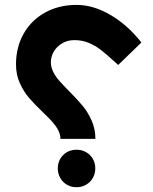

<svg xmlns="http://www.w3.org/2000/svg" viewBox="-20 -580 640 804"><path d="M158.5 -111Q123 -145 101 -170.8Q79 -196.5 63 -232Q47 -267.5 47 -310Q47 -383 79.5 -439.8Q112 -496.5 169.8 -528Q227.5 -559.5 300.5 -559.5Q371 -559.5 443 -517.2Q515 -475 572 -402L475 -308L461 -320.5Q424.5 -354 401.8 -371.5Q379 -389 351.8 -400.5Q324.5 -412 291.5 -412Q262.5 -412 240 -398.5Q217.5 -385 205.2 -363.8Q193 -342.5 193 -319.5Q193 -298.5 203 -278.8Q213 -259 228.2 -241.8Q243.5 -224.5 270.5 -197Q305.5 -162 327 -135.8Q348.5 -109.5 364 -74.5Q379.5 -39.5 379.5 1.5H233Q233 -17.5 223.2 -35.8Q213.5 -54 199 -70Q184.5 -86 158.5 -111ZM222 125Q222 103 232.2 85.2Q242.5 67.5 260.2 57.2Q278 47 300.5 47Q322.5 47 340.5 57.2Q358.5 67.5 368.8 85.2Q379 103 379 125Q379 147 368.8 165Q358.5 183 340.5 193.5Q322.5 204 300.5 204Q278 204 260.2 193.5Q242.5 183 232.2 165Q222 147 222 125Z"/></svg>

Font: JuliaMono Black
Style: Italic
Weight: 900
Italic angle: -9°
Monospace: yes
Designer: cormullion
Foundry: corm
Version: Version 0.057; ttfautohint (v1.8.4)